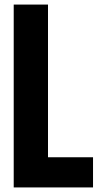

<svg xmlns="http://www.w3.org/2000/svg" viewBox="-20 -820 447 840"><path d="M40 0V-800H190V-132H387V0Z"/></svg>

Font: Big Shoulders Display Black
Style: Regular
Weight: 900
Designer: Patric King
Foundry: XO Type Co
Version: Version 1.000; ttfautohint (v1.8.2)